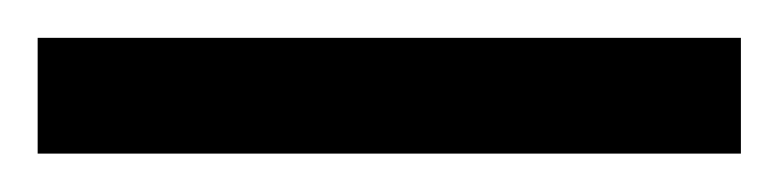

<svg xmlns="http://www.w3.org/2000/svg" viewBox="-22 61 414 102"><path d="M371.6 81.1V142.6H-2V81.1Z"/></svg>

Font: Khula Bold
Style: Regular
Weight: 700
Designer: Erin McLaughlin, Steve Matteson
Version: Version 1.000;PS 1.0;hotconv 1.0.72;makeotf.lib2.5.5900